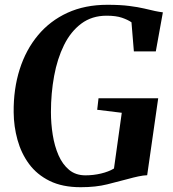

<svg xmlns="http://www.w3.org/2000/svg" viewBox="-20 -772 723 801"><path d="M316.5 9Q240.5 9 187.2 -17.2Q134 -43.5 101.2 -88Q68.5 -132.5 53 -188.5Q37.5 -244.5 37 -303.5Q36 -400.5 62 -482.5Q88 -564.5 138.5 -625Q189 -685.5 261.8 -718.8Q334.5 -752 428 -752Q482.5 -752 519.2 -747.2Q556 -742.5 581.5 -736.5Q607 -730.5 627 -726Q635 -724.5 642.8 -723Q650.5 -721.5 659.5 -720.5L630 -557.5H538.5L528.5 -679Q513.5 -689.5 488.8 -698Q464 -706.5 424.5 -706.5Q363.5 -706.5 319.2 -673.5Q275 -640.5 247 -583.8Q219 -527 205.8 -455Q192.5 -383 192.5 -304.5Q192.5 -256.5 200 -209.5Q207.5 -162.5 224.2 -124.2Q241 -86 268.5 -63.2Q296 -40.5 336.5 -40.5Q369.5 -40.5 401.2 -48Q433 -55.5 455.5 -69L488 -301.5L385.5 -314L391 -362H640L594 -41Q578 -40.5 557 -36Q536 -31.5 514.5 -25.5Q475 -15 427.5 -3Q380 9 316.5 9Z"/></svg>

Font: Merriweather 72pt
Style: Bold Italic
Weight: 700
Italic angle: -7.8°
Version: Version 2.101